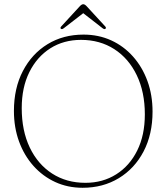

<svg xmlns="http://www.w3.org/2000/svg" viewBox="-20 -876 790 910"><path d="M376 -712Q447 -712 506.8 -684.8Q566.5 -657.5 610.5 -608Q654.5 -558.5 678.8 -492Q703 -425.5 703 -347Q703 -239.5 660.5 -158.2Q618 -77 543 -31.5Q468 14 371.5 14Q301 14 241.8 -13.2Q182.5 -40.5 138.5 -89.8Q94.5 -139 70.2 -205.5Q46 -272 46 -350Q46 -458 88.5 -539.5Q131 -621 205.2 -666.5Q279.5 -712 376 -712ZM666.5 -334Q666.5 -440 628.2 -519.5Q590 -599 521.8 -643Q453.5 -687 364 -687Q281.5 -687 218.2 -646.8Q155 -606.5 119 -534Q83 -461.5 83 -363.5Q83 -256.5 121 -177Q159 -97.5 227 -53.5Q295 -9.5 385 -9.5Q467 -9.5 530.8 -49.8Q594.5 -90 630.5 -162.8Q666.5 -235.5 666.5 -334ZM479 -739Q474.5 -736 466.5 -742L374.5 -813.5L282 -742Q274 -736 269.5 -739Q263.5 -743 270 -750.5L356.5 -844.5Q366.5 -856 374.5 -856Q382.5 -856 392.5 -844.5L479 -750.5Q485 -743.5 479 -739Z"/></svg>

Font: Fraunces 72pt S050 Thin
Style: Regular
Weight: 100
Version: Version 1.000; ttfautohint (v1.8.3)